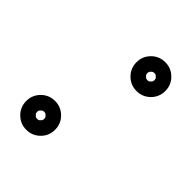

<svg xmlns="http://www.w3.org/2000/svg" viewBox="-135 -359 452 452"><g transform="rotate(45 90.5 -133.0)"><path d="M23 -17Q20 -15 19.5 -11.5Q19 -8 19 -9Q19 -10 19.5 -6.5Q20 -3 23 -1Q25 2 28.5 2.5Q32 3 31 3Q30 3 33.5 2.5Q37 2 39 -1Q42 -3 42.5 -6.5Q43 -10 43 -9Q43 -8 42.5 -11.5Q42 -15 39 -17Q37 -20 33.5 -20.5Q30 -21 31 -21Q32 -21 28.5 -20.5Q25 -20 23 -17ZM-17 -9Q-17 -29 -3 -43Q11 -57 31 -57Q51 -57 65 -43Q79 -29 79 -9Q79 11 65 25Q51 39 31 39Q11 39 -3 25Q-17 11 -17 -9ZM142 -265Q139 -263 138.5 -259.5Q138 -256 138 -257Q138 -258 138.5 -254.5Q139 -251 142 -249Q144 -246 147.5 -245.5Q151 -245 150 -245Q149 -245 152.5 -245.5Q156 -246 158 -249Q161 -251 161.5 -254.5Q162 -258 162 -257Q162 -256 161.5 -259.5Q161 -263 158 -265Q156 -268 152.5 -268.5Q149 -269 150 -269Q151 -269 147.5 -268.5Q144 -268 142 -265ZM102 -257Q102 -277 116 -291Q130 -305 150 -305Q170 -305 184 -291Q198 -277 198 -257Q198 -237 184 -223Q170 -209 150 -209Q130 -209 116 -223Q102 -237 102 -257Z"/></g></svg>

Font: FRB American Cursive Guidelines
Style: Bold Italic
Weight: 700
Italic angle: -25°
Version: Version 2.0;Modular Font Editor K font №1